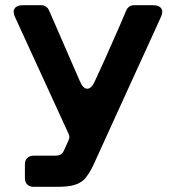

<svg xmlns="http://www.w3.org/2000/svg" viewBox="-20 -720 677 740"><path d="M76 -33V-87Q76 -102 85 -111Q94 -120 109 -120H192Q206 -120 213 -124Q220 -127 226 -139L244 -179Q251 -192 244 -205L38 -654Q28 -675 36.5 -687.5Q45 -700 68 -700H140Q149 -700 157 -694.5Q165 -689 169 -680L287 -409Q300 -378 316 -378Q333 -378 346 -408L384 -491Q402 -532 423 -579Q444 -626 467 -681Q477 -700 497 -700H570Q593 -700 601.5 -687.5Q610 -675 600 -654Q573 -594 549 -542Q525 -490 505 -446L340 -84Q328 -58 311.5 -36.5Q295 -15 266 -7Q244 0 202 0H109Q94 0 85 -9Q76 -18 76 -33Z"/></svg>

Font: Higure Gothic Black
Style: Regular
Weight: 900
Designer: Yoshimichi Ohira
Foundry: Positype
Version: Version 1.000